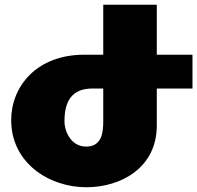

<svg xmlns="http://www.w3.org/2000/svg" viewBox="-20 -777 829 807"><path d="M789 -547H639V-757H414V-547H334C132 -547 27 -412 27 -272C27 -93 185 10 343 10C491 10 639 -74 639 -249V-405H789ZM414 -269C414 -219 408 -158 337 -161C279 -164 251 -223 251 -268C251 -353 283 -405 369 -405H414Z"/></svg>

Font: Montserrat arm Black
Style: Regular
Weight: 900
Designer: Julieta Ulanovsky
Foundry: Julieta Ulanovsky
Version: Version 6.000;PS 006.000;hotconv 1.0.88;makeotf.lib2.5.64775